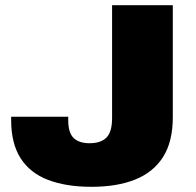

<svg xmlns="http://www.w3.org/2000/svg" viewBox="-20 -708 756 740"><path d="M333 12Q235 12 165.5 -14.5Q96 -41 59.5 -98Q23 -155 23 -245V-258H243V-244Q243 -196 264 -176Q285 -156 325 -156Q369 -156 390.5 -178Q412 -200 412 -253V-688H646V-256Q646 -162 608.5 -103Q571 -44 501 -16Q431 12 333 12Z"/></svg>

Font: Archivo SemiBold SemiExpanded Black
Style: Regular
Weight: 900
Width: 6
Version: Version 2.001